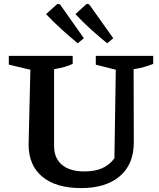

<svg xmlns="http://www.w3.org/2000/svg" viewBox="-20 -949 813 980"><path d="M394 11Q266 11 196 -47Q126 -105 126 -211L135 -593L25 -619V-664H351V-623Q332 -614 309.5 -607.5Q287 -601 256 -596V-204Q256 -142 296 -108Q336 -74 411 -74Q463 -74 500.5 -90Q538 -106 564 -141L571 -593L469 -619V-664H762V-623Q740 -614 715.5 -607Q691 -600 662 -596L663 -222Q663 -111 592 -50Q521 11 394 11ZM377 -728Q334 -763 293.5 -800Q253 -837 215 -877L273 -929L286 -927L408 -754ZM527 -728Q484 -763 443 -800Q402 -837 365 -877L422 -929L435 -927L558 -754Z"/></svg>

Font: Piazzolla Thin
Style: Bold
Weight: 700
Version: Version 2.005